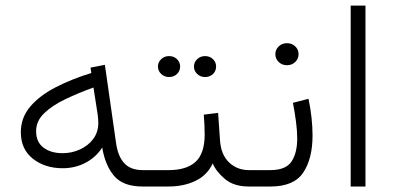

<svg xmlns="http://www.w3.org/2000/svg" viewBox="-20 -678 1430 698"><path d="M497.6 0Q427.7 0 395 -38.3Q362.3 -76.7 351.6 -141.6Q328.6 -106 290.8 -86.2Q252.9 -66.4 208 -66.4Q143.1 -66.4 99.4 -101.1Q55.7 -135.7 55.7 -197.3Q55.7 -250 89.8 -290.3Q124 -330.6 182.1 -360.6Q240.2 -390.6 312 -412.6L309.1 -432.1L361.3 -442.4L401.9 -158.2Q408.7 -109.4 431.9 -84.5Q455.1 -59.6 498.5 -59.6H521V0ZM337.4 -231Q337.4 -238.8 336.7 -246.3Q335.9 -253.9 335 -262.2L319.8 -359.9Q265.6 -340.3 218 -317.6Q170.4 -294.9 140.9 -266.6Q111.3 -238.3 111.3 -201.2Q111.3 -161.1 138.4 -141.1Q165.5 -121.1 207.5 -121.1Q241.2 -121.1 271 -134.8Q300.8 -148.4 319.1 -173.1Q337.4 -197.8 337.4 -231Z M685.1 -436Q685.1 -451.7 696.8 -462.9Q708.5 -474.1 725.6 -474.1Q742.7 -474.1 754.2 -463.1Q765.6 -452.1 765.6 -436Q765.6 -419.9 754.2 -408.9Q742.7 -397.9 725.6 -397.9Q708.5 -397.9 696.8 -409.2Q685.1 -420.4 685.1 -436ZM554.2 -436Q554.2 -451.7 565.9 -462.9Q577.6 -474.1 594.7 -474.1Q611.8 -474.1 623.3 -463.1Q634.8 -452.1 634.8 -436Q634.8 -419.9 623.3 -408.9Q611.8 -397.9 594.7 -397.9Q577.6 -397.9 565.9 -409.2Q554.2 -420.4 554.2 -436ZM501.5 -59.6H593.8Q657.7 -59.6 690.7 -89.4Q723.6 -119.1 724.1 -187.5Q724.1 -208.5 723.1 -226.8Q722.2 -245.1 720.7 -261.2L772.9 -267.6L779.8 -168.5Q783.2 -115.7 812.7 -87.6Q842.3 -59.6 884.3 -59.6H903.8V0H883.8Q829.6 0 797.1 -27.8Q764.6 -55.7 753.4 -84Q733.4 -41 690.7 -20.5Q647.9 0 593.3 0H501.5Z M963.9 0H884.3V-59.6H962.9Q1019 -59.6 1039.8 -90.8Q1060.5 -122.1 1060.5 -174.3Q1060.5 -202.6 1055.9 -237.1Q1051.3 -271.5 1044.9 -304.2L1101.6 -318.8Q1116.2 -248.5 1116.2 -185.1Q1116.2 -101.1 1082.3 -50.5Q1048.3 0 963.9 0ZM981 -481Q981 -497.6 993.2 -509.3Q1005.4 -521 1023.4 -521Q1041 -521 1053.2 -509.5Q1065.4 -498 1065.4 -481Q1065.4 -464.4 1053.2 -452.6Q1041 -440.9 1023.4 -440.9Q1005.4 -440.9 993.2 -452.6Q981 -464.4 981 -481Z M1308.6 -657.7V0H1254.9V-657.7Z"/></svg>

Font: Vazirmatn RD UI ExtraLight
Style: Regular
Weight: 200
Designer: Saber Rastikerdar
Foundry: Saber Rastikerdar
Version: Version 33.003